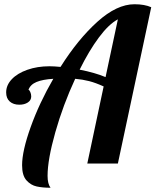

<svg xmlns="http://www.w3.org/2000/svg" viewBox="-20 -770 732 904"><path d="M153 108C171.7 112 193.3 114 218 114C208.7 102 204 83.3 204 58C204 6.7 216.2 -61.8 240.5 -147.5C264.8 -233.2 296 -317 334 -399C357.3 -397 379.3 -393.3 400 -388C420.7 -382.7 443.3 -374.3 468 -363L391 0H535L692 -736C671.3 -745.3 645 -750 613 -750C557.7 -750 499.5 -722.5 438.5 -667.5C377.5 -612.5 319.7 -541.7 265 -455C244.3 -457 227 -458 213 -458C175 -458 140.3 -452.5 109 -441.5C77.7 -430.5 53.2 -415.7 35.5 -397C17.8 -378.3 9 -357.7 9 -335C9 -316.3 14.7 -302 26 -292C37.3 -282 52.3 -277 71 -277C87 -277 100.3 -280.5 111 -287.5C121.7 -294.5 127 -304 127 -316C127 -323.3 125.5 -330.3 122.5 -337C119.5 -343.7 116.7 -347 114 -347C120 -363.7 132.7 -376 152 -384C171.3 -392 197.7 -397 231 -399C187 -323 151.5 -247.3 124.5 -172C97.5 -96.7 84 -36.7 84 8C84 40 90.8 63.7 104.5 79C118.2 94.3 134.3 104 153 108ZM535 -679 477 -407C443.7 -421 403 -432.7 355 -442C384.3 -501.3 414.5 -551.8 445.5 -593.5C476.5 -635.2 506.3 -663.7 535 -679Z"/></svg>

Font: DonutKreme
Style: Regular
Weight: 400
Designer: Impallari Type
Foundry: Impallari Type
Version: Version 2.100